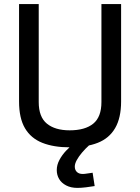

<svg xmlns="http://www.w3.org/2000/svg" viewBox="-20 -709 685 937"><path d="M320 10Q242 10 186.5 -12Q131 -34 102 -83Q73 -132 73 -214V-689H169V-211Q169 -138 209 -105.5Q249 -73 320 -73Q395 -73 435 -105.5Q475 -138 475 -211V-689H571V-214Q571 -134 542 -84Q513 -34 457 -12Q401 10 320 10ZM358 208Q326 208 303 196Q280 184 268.5 164.5Q257 145 257 121Q257 96 270 71.5Q283 47 303 26Q323 5 343 -10L417 -2Q396 17 380 36Q364 55 354.5 72.5Q345 90 345 104Q345 120 355 130Q365 140 384 140Q393 140 407.5 137.5Q422 135 432 134L442 199Q424 202 400.5 205Q377 208 358 208Z"/></svg>

Font: Cairo Play SemiBold
Style: Regular
Weight: 600
Designer: Mohamed Gaber, Accademia di Belle Arti di Urbino
Foundry: Kief Type Foundry, Accademia di Belle Arti di Urbino
Version: Version 3.130;gftools[0.9.24]